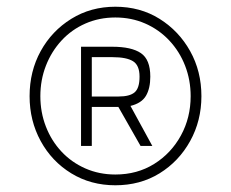

<svg xmlns="http://www.w3.org/2000/svg" viewBox="-20 -720 687 571"><path d="M323 -169Q250 -169 192 -204.5Q134 -240 101 -300.5Q68 -361 68 -434Q68 -508 101 -568Q134 -628 192 -664Q250 -700 323 -700Q397 -700 454.5 -664Q512 -628 545.5 -568Q579 -508 579 -434Q579 -361 545.5 -300.5Q512 -240 454.5 -204.5Q397 -169 323 -169ZM323 -201Q388 -201 438.5 -232.5Q489 -264 518 -317Q547 -370 547 -434Q547 -482 530.5 -524.5Q514 -567 483.5 -599.5Q453 -632 412 -650Q371 -668 323 -668Q275 -668 234 -650Q193 -632 163 -599.5Q133 -567 116.5 -524.5Q100 -482 100 -434Q100 -386 116.5 -343.5Q133 -301 163 -269Q193 -237 234 -219Q275 -201 323 -201ZM221 -286V-581H314Q371 -581 399 -562Q427 -543 427 -492Q427 -457 414 -435Q401 -413 368 -405L433 -286H398L332 -402H253V-286ZM253 -433H333Q366 -433 380.5 -445.5Q395 -458 395 -492Q395 -526 375.5 -538Q356 -550 315 -550H253Z"/></svg>

Font: Cairo Play ExtraLight
Style: Regular
Weight: 250
Version: Version 3.119